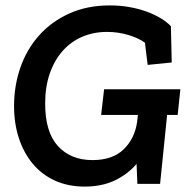

<svg xmlns="http://www.w3.org/2000/svg" viewBox="-20 -680 703 710"><path d="M598 -255 572 0H488L485 -74Q453 -36 405 -13Q357 10 293 10Q232 10 183.5 -12Q135 -34 101.5 -74Q68 -114 50 -168.5Q32 -223 32 -288Q32 -363 55.5 -430.5Q79 -498 124.5 -549Q170 -600 236 -630Q302 -660 386 -660Q423 -660 457.5 -654Q492 -648 521 -637.5Q550 -627 573.5 -613Q597 -599 612 -583L615 -449L526 -440L516 -522Q493 -539 455 -550.5Q417 -562 376 -562Q326 -562 284 -544Q242 -526 211.5 -491.5Q181 -457 164 -408Q147 -359 147 -297Q147 -191 194.5 -139.5Q242 -88 322 -88Q396 -88 437 -127.5Q478 -167 487 -229L490 -255H354L365 -350H647L637 -255Z"/></svg>

Font: Zilla Slab SemiBold
Style: Regular
Weight: 600
Designer: Typotheque.com
Foundry: Typotheque type foundry
Version: Version 1.0; 2017